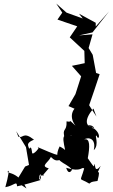

<svg xmlns="http://www.w3.org/2000/svg" viewBox="-20 -953 633 1079"><path d="M518 -825 424 -876 445 -849 354 -882 296 -933 330 -882 303 -843 414 -805 372 -743 454 -667 456 -598 384 -583 436 -524 404 -424 365 -357 444 -322 426 -349C420 -373 350 -317 404 -247C350 -294 398 -262 354 -271C357 -207 325 -240 345 -171C399 -220 380 -166 386 -190C320 -205 332 -182 353 -74C280 -86 303 -79 192 -126C217 -137 159 -68 160 -98C154 -143 149 -119 129 -99C172 -119 99 -139 171 -168C109 -217 111 -173 83 -185L71 -216L126 -126L143 -26L121 -17L70 67L129 106C77 -3 -3 27 30 6C28 11 29 32 10 99C61 90 74 60 76 94C101 90 173 69 211 58C191 58 202 32 207 24C219 87 180 26 227 33C222 36 206 47 254 -7C204 -20 251 -38 266 -71C304 -31 316 -67 342 -53C388 -41 380 -99 315 -130C271 -38 349 -45 384 0C394 -19 370 48 352 -10C439 17 439 -19 453 -6C430 77 420 41 482 79C490 75 484 69 528 64C553 -31 509 56 546 -21C500 37 521 -67 508 -18C501 -19 466 -78 473 -62C485 -127 488 -180 452 -169C477 -185 522 -175 507 -109C541 -141 508 -199 523 -190C537 -151 559 -220 472 -249C517 -253 514 -212 493 -241C464 -244 451 -280 505 -343L522 -298L478 -366V-353C499 -414 520 -474 540 -536L520 -543L501 -645L478 -683L500 -760L424 -754L500 -771L593 -889L518 -804Z"/></svg>

Font: Hussar Lance
Style: ExBd
Weight: 700
Foundry: Cannot Into Space Fonts, PlusOne Fonts
Version: Version 2.270